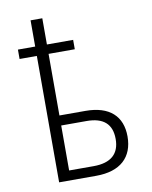

<svg xmlns="http://www.w3.org/2000/svg" viewBox="-85 -823 700 887"><g transform="rotate(-10 265.0 -380.0)"><path d="M120 0H294C408 0 468 -57 468 -154C468 -249 410 -304 297 -304H175V-593H298V-637H175V-760H120V-637H39V-593H120ZM290 -46H175V-257H294C373 -257 412 -222 412 -152C412 -83 372 -46 290 -46Z"/></g></svg>

Font: Noto Sans Mono Condensed Light
Style: Regular
Weight: 300
Width: 3
Designer: Monotype Design Team
Foundry: Monotype Imaging Inc.
Version: Version 2.014